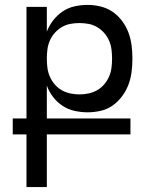

<svg xmlns="http://www.w3.org/2000/svg" viewBox="-20 -548 640 783"><path d="M88 215V0H32V-65H88V-520H171V-419Q180 -443 196.5 -464.5Q213 -486 235 -501Q257 -516 283.5 -522Q310 -528 337 -528Q364 -528 390.5 -521.5Q417 -515 439 -500Q461 -485 477.5 -463Q494 -441 503.5 -416Q513 -391 516.5 -364Q520 -337 520 -310V-308Q520 -281 516.5 -254Q513 -227 503.5 -202Q494 -177 477.5 -155Q461 -133 439 -117.5Q417 -102 390.5 -96Q364 -90 337 -90Q310 -90 283.5 -96Q257 -102 235 -116.5Q213 -131 196.5 -152.5Q180 -174 171 -199V-65H512V0H171V215ZM304 -163Q323 -163 341.5 -167Q360 -171 376 -180Q392 -189 404.5 -203.5Q417 -218 424.5 -235Q432 -252 434.5 -270.5Q437 -289 437 -308V-310Q437 -329 434.5 -347.5Q432 -366 424.5 -383Q417 -400 404.5 -414Q392 -428 376 -437.5Q360 -447 341.5 -450.5Q323 -454 304 -454Q285 -454 266.5 -450.5Q248 -447 232 -437.5Q216 -428 203.5 -414Q191 -400 183.5 -383Q176 -366 173.5 -347.5Q171 -329 171 -310V-308Q171 -289 173.5 -270.5Q176 -252 183.5 -235Q191 -218 203.5 -203.5Q216 -189 232 -180Q248 -171 266.5 -167Q285 -163 304 -163Z"/></svg>

Font: Iosevka Extended
Style: Regular
Weight: 400
Width: 7
Monospace: yes
Designer: Belleve Invis
Foundry: Belleve Invis
Version: Version 32.5.0; ttfautohint (v1.8.4)